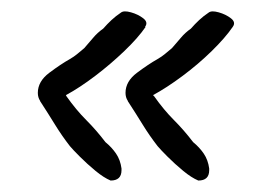

<svg xmlns="http://www.w3.org/2000/svg" viewBox="-20 -410 453 335"><path d="M173 -95Q161 -100 146.5 -112Q132 -124 119.5 -136.5Q107 -149 102 -155Q88 -173 76 -192.5Q64 -212 51 -232Q50 -233 50 -234Q46 -240 46 -248Q46 -268 66 -283Q86 -298 102 -307Q109 -311 115 -316Q121 -321 127 -326Q135 -335 142.5 -344Q150 -353 160 -360Q167 -368 174.5 -375Q182 -382 191 -388Q196 -392 208.5 -388.5Q221 -385 230 -378Q239 -371 233 -363H234Q221 -344 197 -321Q173 -298 146 -277.5Q119 -257 95 -244L96 -242Q113 -218 130.5 -200.5Q148 -183 164 -162Q175 -153 182.5 -142Q190 -131 192 -116V-113Q192 -95 173 -95ZM326 -95Q314 -100 299.5 -112Q285 -124 272.5 -136.5Q260 -149 255 -155Q241 -173 229 -192.5Q217 -212 204 -232Q203 -233 203 -234Q199 -240 199 -248Q199 -268 219 -283Q239 -298 255 -307Q262 -311 268 -316Q274 -321 280 -326Q288 -335 295.5 -344Q303 -353 313 -360Q320 -368 327.5 -375Q335 -382 344 -388Q349 -392 361.5 -388.5Q374 -385 383 -378Q392 -371 386 -363Q373 -344 349.5 -321Q326 -298 298.5 -277.5Q271 -257 247 -244L249 -242Q266 -218 283.5 -200.5Q301 -183 317 -162Q328 -153 335.5 -142Q343 -131 345 -116V-113Q345 -95 326 -95Z"/></svg>

Font: RU Serius
Style: Regular
Weight: 400
Designer: Robert E. Leuschke
Foundry: Robert E. Leuschke
Version: Version 1.011; ttfautohint (v1.8.3)